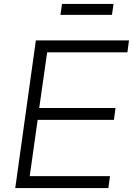

<svg xmlns="http://www.w3.org/2000/svg" viewBox="-20 -949 671 969"><path d="M57 0H527L535 -60H130L170 -344H555L563 -404H178L218 -685H623L631 -745H161ZM285 -874H545L553 -929H293Z"/></svg>

Font: Mluvka Light
Style: Italic
Weight: 300
Italic angle: -8°
Designer: Modified by Jiří Krblich, Original typeface by Gumpita Rahayu
Foundry: Gumpita Rahayu & Jiří Krblich
Version: Version 2.000;Glyphs 3.1.1 (3134)